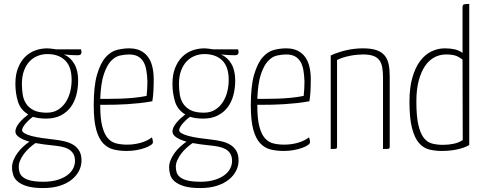

<svg xmlns="http://www.w3.org/2000/svg" viewBox="-20 -755 2464 973"><path d="M220 -510Q228 -510 240 -508.5Q252 -507 264 -505H390Q391 -503 392 -500Q393 -497 393 -491Q393 -475 375 -475Q359 -475 340 -476Q321 -477 304 -479Q337 -465 356.5 -431.5Q376 -398 376 -347Q376 -309 367 -274Q358 -239 338.5 -212.5Q319 -186 288 -170Q257 -154 214 -154Q175 -154 147 -163Q127 -149 109.5 -128.5Q92 -108 92 -95Q92 -87 104.5 -79.5Q117 -72 139.5 -66Q162 -60 193 -55.5Q224 -51 260 -47Q286 -44 310 -38Q334 -32 352.5 -20.5Q371 -9 382 10Q393 29 393 59Q393 85 381 109.5Q369 134 345 154Q321 174 284.5 186Q248 198 199 198Q149 198 118.5 189Q88 180 70.5 165.5Q53 151 47 132Q41 113 41 93Q41 75 48.5 56.5Q56 38 68.5 20.5Q81 3 97 -11.5Q113 -26 129 -37Q97 -46 77.5 -59Q58 -72 58 -89Q58 -99 63.5 -110.5Q69 -122 78.5 -133.5Q88 -145 99.5 -155.5Q111 -166 123 -175Q84 -198 71 -240Q58 -282 58 -331Q58 -376 71 -409.5Q84 -443 106 -465.5Q128 -488 157.5 -499Q187 -510 220 -510ZM220 -481Q194 -481 170.5 -471.5Q147 -462 129.5 -443.5Q112 -425 101.5 -396.5Q91 -368 91 -330Q91 -303 95 -276.5Q99 -250 112.5 -229.5Q126 -209 150.5 -196.5Q175 -184 217 -184Q250 -184 273.5 -198.5Q297 -213 312.5 -236.5Q328 -260 335.5 -289.5Q343 -319 343 -350Q343 -417 310 -449Q277 -481 220 -481ZM248 -18Q198 -23 160 -30Q145 -20 129.5 -6Q114 8 102 24Q90 40 82.5 57Q75 74 75 90Q75 106 79.5 119.5Q84 133 97.5 143.5Q111 154 135.5 160Q160 166 200 166Q240 166 270 157Q300 148 320 133.5Q340 119 350 100Q360 81 360 61Q360 38 351 23.5Q342 9 326.5 0.5Q311 -8 290.5 -12Q270 -16 248 -18Z M634 -510Q668 -510 691.5 -498.5Q715 -487 730 -466.5Q745 -446 752 -417Q759 -388 759 -353Q759 -323 757.5 -294Q756 -265 752 -242Q721 -236 688 -232.5Q655 -229 624 -227Q593 -225 565.5 -224.5Q538 -224 519 -224H488V-219Q488 -153 498.5 -113.5Q509 -74 527 -54Q545 -34 570 -28Q595 -22 624 -22Q660 -22 693.5 -31.5Q727 -41 750 -59Q753 -51 754 -45Q755 -39 755 -34Q755 -27 744 -19.5Q733 -12 715 -5.5Q697 1 673 5.5Q649 10 622 10Q586 10 555.5 2.5Q525 -5 502.5 -29Q480 -53 467.5 -98.5Q455 -144 455 -221Q455 -320 472 -377.5Q489 -435 515 -464.5Q541 -494 572.5 -502Q604 -510 634 -510ZM634 -479Q612 -479 587.5 -473.5Q563 -468 542 -445.5Q521 -423 506 -378Q491 -333 488 -254Q501 -254 528.5 -254Q556 -254 589.5 -255Q623 -256 658.5 -259.5Q694 -263 723 -269Q725 -290 726 -307Q727 -324 727 -342Q726 -374 721.5 -399.5Q717 -425 706.5 -442.5Q696 -460 678.5 -469.5Q661 -479 634 -479Z M1016 -510Q1024 -510 1036 -508.5Q1048 -507 1060 -505H1186Q1187 -503 1188 -500Q1189 -497 1189 -491Q1189 -475 1171 -475Q1155 -475 1136 -476Q1117 -477 1100 -479Q1133 -465 1152.5 -431.5Q1172 -398 1172 -347Q1172 -309 1163 -274Q1154 -239 1134.5 -212.5Q1115 -186 1084 -170Q1053 -154 1010 -154Q971 -154 943 -163Q923 -149 905.5 -128.5Q888 -108 888 -95Q888 -87 900.5 -79.5Q913 -72 935.5 -66Q958 -60 989 -55.5Q1020 -51 1056 -47Q1082 -44 1106 -38Q1130 -32 1148.5 -20.5Q1167 -9 1178 10Q1189 29 1189 59Q1189 85 1177 109.5Q1165 134 1141 154Q1117 174 1080.5 186Q1044 198 995 198Q945 198 914.5 189Q884 180 866.5 165.5Q849 151 843 132Q837 113 837 93Q837 75 844.5 56.5Q852 38 864.5 20.5Q877 3 893 -11.5Q909 -26 925 -37Q893 -46 873.5 -59Q854 -72 854 -89Q854 -99 859.5 -110.5Q865 -122 874.5 -133.5Q884 -145 895.5 -155.5Q907 -166 919 -175Q880 -198 867 -240Q854 -282 854 -331Q854 -376 867 -409.5Q880 -443 902 -465.5Q924 -488 953.5 -499Q983 -510 1016 -510ZM1016 -481Q990 -481 966.5 -471.5Q943 -462 925.5 -443.5Q908 -425 897.5 -396.5Q887 -368 887 -330Q887 -303 891 -276.5Q895 -250 908.5 -229.5Q922 -209 946.5 -196.5Q971 -184 1013 -184Q1046 -184 1069.5 -198.5Q1093 -213 1108.5 -236.5Q1124 -260 1131.5 -289.5Q1139 -319 1139 -350Q1139 -417 1106 -449Q1073 -481 1016 -481ZM1044 -18Q994 -23 956 -30Q941 -20 925.5 -6Q910 8 898 24Q886 40 878.5 57Q871 74 871 90Q871 106 875.5 119.5Q880 133 893.5 143.5Q907 154 931.5 160Q956 166 996 166Q1036 166 1066 157Q1096 148 1116 133.5Q1136 119 1146 100Q1156 81 1156 61Q1156 38 1147 23.5Q1138 9 1122.5 0.5Q1107 -8 1086.5 -12Q1066 -16 1044 -18Z M1430 -510Q1464 -510 1487.5 -498.5Q1511 -487 1526 -466.5Q1541 -446 1548 -417Q1555 -388 1555 -353Q1555 -323 1553.5 -294Q1552 -265 1548 -242Q1517 -236 1484 -232.5Q1451 -229 1420 -227Q1389 -225 1361.5 -224.5Q1334 -224 1315 -224H1284V-219Q1284 -153 1294.5 -113.5Q1305 -74 1323 -54Q1341 -34 1366 -28Q1391 -22 1420 -22Q1456 -22 1489.5 -31.5Q1523 -41 1546 -59Q1549 -51 1550 -45Q1551 -39 1551 -34Q1551 -27 1540 -19.5Q1529 -12 1511 -5.5Q1493 1 1469 5.5Q1445 10 1418 10Q1382 10 1351.5 2.5Q1321 -5 1298.5 -29Q1276 -53 1263.5 -98.5Q1251 -144 1251 -221Q1251 -320 1268 -377.5Q1285 -435 1311 -464.5Q1337 -494 1368.5 -502Q1400 -510 1430 -510ZM1430 -479Q1408 -479 1383.5 -473.5Q1359 -468 1338 -445.5Q1317 -423 1302 -378Q1287 -333 1284 -254Q1297 -254 1324.5 -254Q1352 -254 1385.5 -255Q1419 -256 1454.5 -259.5Q1490 -263 1519 -269Q1521 -290 1522 -307Q1523 -324 1523 -342Q1522 -374 1517.5 -399.5Q1513 -425 1502.5 -442.5Q1492 -460 1474.5 -469.5Q1457 -479 1430 -479Z M1656 -474Q1694 -491 1735 -500.5Q1776 -510 1820 -510Q1861 -510 1887.5 -501Q1914 -492 1929 -474Q1944 -456 1949.5 -429.5Q1955 -403 1955 -369V-11Q1955 -3 1950.5 -1.5Q1946 0 1921 0V-362Q1921 -392 1917 -414Q1913 -436 1902 -450.5Q1891 -465 1871 -472Q1851 -479 1820 -479Q1806 -479 1789.5 -477.5Q1773 -476 1755 -472.5Q1737 -469 1719.5 -463.5Q1702 -458 1688 -451V-11Q1688 -3 1683.5 -1.5Q1679 0 1656 0Z M2324 -453Q2306 -467 2288.5 -473Q2271 -479 2240 -479Q2209 -479 2181.5 -464.5Q2154 -450 2134 -420.5Q2114 -391 2102 -346.5Q2090 -302 2090 -241Q2090 -166 2100 -122.5Q2110 -79 2127.5 -56.5Q2145 -34 2170 -27.5Q2195 -21 2225 -21Q2253 -21 2279 -26.5Q2305 -32 2325 -45ZM2324 -717Q2324 -731 2331.5 -733Q2339 -735 2358 -735V-20Q2334 -6 2297.5 2Q2261 10 2218 10Q2185 10 2155 2.5Q2125 -5 2103 -30.5Q2081 -56 2068 -106Q2055 -156 2055 -240Q2055 -310 2069.5 -361Q2084 -412 2108.5 -445Q2133 -478 2165.5 -494Q2198 -510 2234 -510Q2262 -510 2284 -505Q2306 -500 2324 -487Z"/></svg>

Font: Yanone Kaffeesatz Thin
Style: Regular
Weight: 250
Designer: Yanone
Foundry: Yanone Font Production. Not for release.
Version: Version 1.002